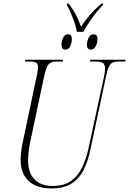

<svg xmlns="http://www.w3.org/2000/svg" viewBox="-20 -1050 726 1080"><path d="M412 -871Q409 -893 399.5 -921Q390 -949 378.5 -976Q367 -1003 356 -1022L357 -1030H366Q392 -996 407.5 -966Q423 -936 436 -900Q457 -932 484.5 -964.5Q512 -997 551 -1030H561L559 -1022Q526 -988 497 -947.5Q468 -907 450 -871ZM348 -771Q338 -771 332 -777Q326 -783 326 -799Q326 -816 334.5 -836.5Q343 -857 362 -857Q372 -857 378 -851.5Q384 -846 384 -831Q384 -809 375 -790Q366 -771 348 -771ZM491 -771Q481 -771 475 -777Q469 -783 469 -799Q469 -816 478 -836.5Q487 -857 506 -857Q516 -857 522 -851.5Q528 -846 528 -829Q528 -809 518.5 -790Q509 -771 491 -771ZM270 10Q186 10 141 -32Q96 -74 96 -151Q96 -171 99.5 -200.5Q103 -230 111 -265L186 -619Q190 -638 192 -651.5Q194 -665 194 -672Q194 -690 183.5 -697Q173 -704 150 -704H120L122 -714H335L333 -704H300Q280 -704 267 -698.5Q254 -693 245 -674.5Q236 -656 228 -619L153 -266Q144 -227 141 -195.5Q138 -164 138 -146Q138 -78 174 -41Q210 -4 275 -4Q341 -4 381 -33.5Q421 -63 443 -110.5Q465 -158 477 -212L565 -619Q571 -647 571 -662Q571 -690 556.5 -697Q542 -704 517 -704H486L488 -714H686L685 -704H650Q629 -704 615.5 -699Q602 -694 593 -676Q584 -658 576 -619L488 -206Q474 -140 449 -91.5Q424 -43 381 -16.5Q338 10 270 10Z"/></svg>

Font: Noto Serif Display Condensed ExtraLight
Style: Italic
Weight: 200
Width: 3
Italic angle: -12°
Designer: Monotype Design Team
Foundry: Monotype Imaging Inc.
Version: Version 2.009